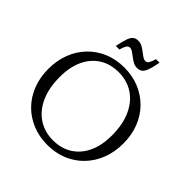

<svg xmlns="http://www.w3.org/2000/svg" viewBox="-225 -1032 1212 1212"><g transform="rotate(45 381.0 -426.0)"><path d="M380.5 -680Q453.5 -680 514.8 -654.8Q576 -629.5 621 -583.8Q666 -538 690.8 -475Q715.5 -412 715.5 -336Q715.5 -260 691 -196.8Q666.5 -133.5 621.5 -87Q576.5 -40.5 515.8 -15.2Q455 10 382 10Q309 10 247.8 -15.2Q186.5 -40.5 141.5 -86.2Q96.5 -132 71.8 -195.2Q47 -258.5 47 -334Q47 -410 71.5 -473.2Q96 -536.5 141 -583Q186 -629.5 247 -654.8Q308 -680 380.5 -680ZM385.5 -36Q460.5 -36 515 -70.8Q569.5 -105.5 599 -169.2Q628.5 -233 628.5 -320Q628.5 -420 596.2 -490Q564 -560 507.2 -597Q450.5 -634 377 -634Q302 -634 247.5 -599.2Q193 -564.5 163.5 -500.8Q134 -437 134 -350Q134 -250.5 166.2 -180.2Q198.5 -110 255.5 -73Q312.5 -36 385.5 -36ZM516 -858Q506.5 -807.5 496.8 -780.8Q487 -754 473.2 -744Q459.5 -734 437.5 -734Q419.5 -734 403 -743Q386.5 -752 371.2 -764Q356 -776 342.5 -785Q329 -794 317.5 -794Q310 -794 303.5 -790Q297 -786 291 -774Q285 -762 278 -738H246Q256 -788.5 265.8 -815.2Q275.5 -842 289.2 -852Q303 -862 324.5 -862Q342.5 -862 359 -853Q375.5 -844 390.8 -832Q406 -820 419.5 -811Q433 -802 444.5 -802Q452 -802 458.5 -806Q465 -810 471.2 -822.2Q477.5 -834.5 484 -858Z"/></g></svg>

Font: Newsreader 16pt
Style: Regular
Weight: 400
Designer: Hugues Gentile
Foundry: Production Type
Version: Version 1.003